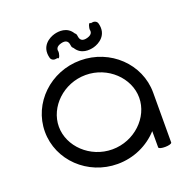

<svg xmlns="http://www.w3.org/2000/svg" viewBox="-135 -894 991 1020"><g transform="rotate(-20 360.0 -383.5)"><path d="M665.2 -10.5 665.8 -292.6C665.8 -454.1 528.6 -585.2 360 -585.2C191.4 -585.2 54.2 -454.1 54.2 -292.6C54.2 -131.1 191.4 0 360 0C452.2 0 535 -39.2 591.2 -101.2C591.2 -70.6 591.2 -40.1 591.2 -9.5C591.2 5.5 665.2 4.5 665.2 -10.5ZM133 -292.6C133 -404.1 234.8 -502.7 360 -502.7C485.2 -502.7 587 -404.1 587 -292.6C587 -181.1 485.2 -82.5 360 -82.5C234.8 -82.5 133 -181.1 133 -292.6ZM381.3 -731C354.1 -775.6 304.9 -770.5 279.8 -763.7C248.6 -755.4 193.4 -724.2 212.2 -653.8C216.4 -638.2 233.6 -634 246.1 -637.4C247.9 -637.9 249.8 -638.7 249.8 -638.7C261.7 -622.9 268.8 -664.2 267.6 -668.7C264.4 -680.3 265.9 -697.3 295.5 -705.2C323.8 -712.8 334.2 -701.3 337.9 -687.5C341.8 -672.9 337.7 -669 349.8 -658.9C377.1 -614.2 426.2 -619.4 451.4 -626.1C482.5 -634.5 537.8 -665.6 518.9 -736C514.7 -751.7 497.6 -755.8 485 -752.5C483.2 -752 481.4 -751.1 481.4 -751.1C469.4 -767 462.4 -725.7 463.6 -721.2C466.7 -709.5 465.3 -692.6 435.7 -684.6C407.3 -677 396.9 -688.6 393.2 -702.4C389.3 -717 393.4 -720.8 381.3 -731Z"/></g></svg>

Font: Hi.
Style: Regular
Weight: 400
Designer: Mew Too, Robert Jablonski
Foundry: Cannot Into Space Fonts
Version: Version 1.996